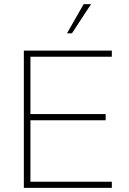

<svg xmlns="http://www.w3.org/2000/svg" viewBox="-20 -914 626 934"><path d="M96 0V-668H524V-638H128V-359H494V-329H128V-30H524V0ZM306 -752 387 -894H423L330 -752Z"/></svg>

Font: Gantari Thin
Style: Regular
Weight: 250
Designer: Anugrah Pasau
Foundry: Lafontype
Version: Version 1.000